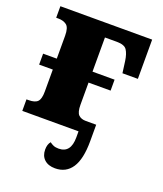

<svg xmlns="http://www.w3.org/2000/svg" viewBox="-137 -627 786 924"><g transform="rotate(20 256.0 -165.0)"><path d="M12 0V-59H23Q56 -59 69 -73Q82 -87 82 -124V-237H12V-293H82V-410Q82 -452 65.5 -464.5Q49 -477 23 -477H12V-536H482V-335H403L395 -395Q390 -430 377.5 -449Q365 -468 326 -468H265V-293H378V-237H265V-124Q265 -85 278.5 -72Q292 -59 315 -59H369V25Q369 117 339.5 161.5Q310 206 254 206Q219 206 199 187.5Q179 169 179 137Q179 110 192 95Q201 102 211.5 106.5Q222 111 238 111Q300 111 300 31V0Z"/></g></svg>

Font: Noto Serif SemiCondensed Black
Style: Regular
Weight: 900
Width: 4
Designer: Monotype Design Team
Foundry: Monotype Imaging Inc.
Version: Version 2.014; ttfautohint (v1.8.4.7-5d5b)